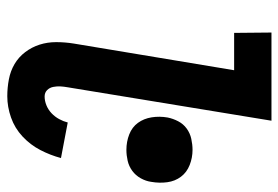

<svg xmlns="http://www.w3.org/2000/svg" viewBox="-142 -634 783 540"><g transform="rotate(90 250.0 -363.5)"><path d="M250 8Q226 8 202.5 3.5Q179 -1 159.5 -12.5Q140 -24 126 -42.5Q112 -61 105 -83Q98 -105 98 -129.5Q98 -154 102 -179L177 -630H72L71 -735H319L225 -162Q223 -151 222.5 -141Q222 -131 224 -121Q226 -111 233 -104Q240 -97 251 -97Q263 -97 275.5 -102Q288 -107 298 -116.5Q308 -126 314.5 -138Q321 -150 324 -162L424 -143Q416 -113 401.5 -85Q387 -57 363.5 -35Q340 -13 310 -2.5Q280 8 250 8ZM401 -327Q378 -327 357.5 -335Q337 -343 325 -359.5Q313 -376 309.5 -398Q306 -420 310 -443Q313 -458 320.5 -472.5Q328 -487 341 -496.5Q354 -506 370 -509.5Q386 -513 401 -513Q423 -513 443.5 -505Q464 -497 476.5 -480.5Q489 -464 492 -442Q495 -420 491 -397Q489 -382 481 -367.5Q473 -353 460 -343.5Q447 -334 431.5 -330.5Q416 -327 401 -327Z"/></g></svg>

Font: Iosevka Curly Extrabold
Style: Italic
Weight: 800
Italic angle: -9°
Monospace: yes
Designer: Belleve Invis
Foundry: Belleve Invis
Version: Version 22.1.2; ttfautohint (v1.8.4)